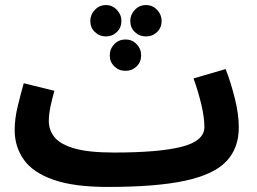

<svg xmlns="http://www.w3.org/2000/svg" viewBox="-20 -718 1014 759"><path d="M405 21Q272 21 191 -7.5Q110 -36 74 -87Q38 -138 38 -204Q38 -249 50.5 -300Q63 -351 74 -389L195 -359Q187 -331 180 -299Q173 -267 173 -240Q173 -203 196 -175Q219 -147 275 -131Q331 -115 431 -115V-113V-115Q610 -115 699 -138Q788 -161 788 -216Q788 -254 776 -304.5Q764 -355 745 -408L872 -445Q892 -394 908 -330.5Q924 -267 924 -214Q924 -132 874.5 -80Q825 -28 711.5 -3.5Q598 21 406 21V20ZM399 -574Q373 -574 355 -591.5Q337 -609 337 -635Q337 -660 355 -679Q373 -698 399 -698Q424 -698 442 -679Q460 -660 460 -635Q460 -609 442 -591.5Q424 -574 399 -574ZM557 -574Q531 -574 513 -591.5Q495 -609 495 -635Q495 -660 513 -679Q531 -698 557 -698Q583 -698 601 -679Q619 -660 619 -635Q619 -609 601 -591.5Q583 -574 557 -574ZM476 -438Q450 -438 432 -455.5Q414 -473 414 -499Q414 -525 432 -543.5Q450 -562 476 -562Q502 -562 520 -543.5Q538 -525 538 -499Q538 -473 520 -455.5Q502 -438 476 -438Z"/></svg>

Font: Noto Sans Arabic SemCond
Style: Bold
Weight: 700
Width: 4
Designer: Monotype Design Team, Nadine Chahine, Nizar Qandah and Khaled Hosny
Foundry: Monotype Imaging Inc.
Version: Version 2.012; ttfautohint (v1.8.4.7-5d5b)